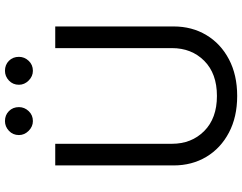

<svg xmlns="http://www.w3.org/2000/svg" viewBox="-122 -850 985 781"><g transform="rotate(-90 370.5 -459.5)"><path d="M565.3 -727.3H653.4V-245.7Q653.4 -171.2 618.4 -112.7Q583.5 -54.3 519.9 -20.8Q456.3 12.8 370.7 12.8Q285.2 12.8 221.6 -20.8Q158 -54.3 123 -112.7Q88.1 -171.2 88.1 -245.7V-727.3H176.1V-252.8Q176.1 -172.9 228 -121.3Q279.8 -69.6 370.7 -69.6Q462 -69.6 513.7 -121.3Q565.3 -172.9 565.3 -252.8ZM268.5 -818.2Q246.1 -818.2 228.9 -835.4Q211.6 -852.6 211.6 -875Q211.6 -899.5 228.9 -915.7Q246.1 -931.8 268.5 -931.8Q293 -931.8 309.1 -915.7Q325.3 -899.5 325.3 -875Q325.3 -852.6 309.1 -835.4Q293 -818.2 268.5 -818.2ZM473 -818.2Q450.6 -818.2 433.4 -835.4Q416.2 -852.6 416.2 -875Q416.2 -899.5 433.4 -915.7Q450.6 -931.8 473 -931.8Q497.5 -931.8 513.7 -915.7Q529.8 -899.5 529.8 -875Q529.8 -852.6 513.7 -835.4Q497.5 -818.2 473 -818.2Z"/></g></svg>

Font: Inter Zeller
Style: Regular
Weight: 400
Designer: Rasmus Andersson; Joe Bland
Foundry: zeller
Version: Version 3.015;git-dec3a8cb1